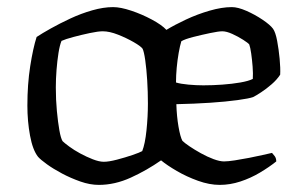

<svg xmlns="http://www.w3.org/2000/svg" viewBox="-20 -520 845 540"><path d="M258 0Q233 0 206 -9.5Q179 -19 154.5 -32Q130 -45 112 -58Q94 -71 87 -79Q72 -98 64.5 -138.5Q57 -179 57 -223Q57 -283 65 -334Q73 -385 83 -416Q98 -426 123 -440Q148 -454 178 -468Q208 -482 239.5 -491Q271 -500 298 -500Q319 -500 349 -490Q379 -480 407 -465Q435 -450 448 -436Q471 -450 503 -465Q535 -480 569.5 -490Q604 -500 632 -500Q649 -500 673 -489.5Q697 -479 718.5 -464.5Q740 -450 748 -439Q755 -429 759.5 -405Q764 -381 766.5 -354.5Q769 -328 768 -310Q759 -296 744 -283Q729 -270 714.5 -260.5Q700 -251 692 -247Q681 -243 648.5 -238.5Q616 -234 571 -231Q526 -228 476 -227Q477 -193 482 -164Q487 -135 493 -124Q499 -118 513 -108.5Q527 -99 545 -89Q563 -79 580.5 -72.5Q598 -66 610 -66Q621 -66 640.5 -69Q660 -72 680.5 -76Q701 -80 718.5 -84Q736 -88 745 -90Q748 -87 752.5 -81Q757 -75 757 -66Q737 -50 711 -34.5Q685 -19 656 -9.5Q627 0 598 0Q569 0 537 -11.5Q505 -23 477.5 -39Q450 -55 433 -69Q393 -41 348 -20.5Q303 0 258 0ZM272 -65Q286 -65 309 -71Q332 -77 352.5 -84Q373 -91 380 -95Q388 -115 392 -153.5Q396 -192 396 -229Q396 -262 394 -294Q392 -326 388.5 -350.5Q385 -375 381 -383Q376 -390 356 -401.5Q336 -413 312 -422.5Q288 -432 269 -432Q256 -432 232.5 -427Q209 -422 186.5 -416Q164 -410 153 -405Q148 -393 144.5 -371Q141 -349 139 -323.5Q137 -298 137 -274Q137 -239 140 -207.5Q143 -176 147 -153.5Q151 -131 156 -123Q161 -118 174.5 -108Q188 -98 205.5 -88.5Q223 -79 241 -72Q259 -65 272 -65ZM552 -280Q578 -280 605.5 -282Q633 -284 656 -288Q679 -292 691 -298Q692 -313 690.5 -332.5Q689 -352 686.5 -369.5Q684 -387 681 -395Q678 -399 664 -408Q650 -417 633.5 -424.5Q617 -432 605 -432Q595 -432 571 -427Q547 -422 523.5 -416Q500 -410 490 -404Q486 -391 482.5 -371Q479 -351 477 -329.5Q475 -308 475 -288Q488 -284 510 -282Q532 -280 552 -280Z"/></svg>

Font: Texturina 12pt Light
Style: Regular
Weight: 300
Designer: Guillermo Torres Carreño
Foundry: Omnibus-Type
Version: Version 1.002